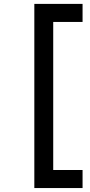

<svg xmlns="http://www.w3.org/2000/svg" viewBox="-20 -808 464 986"><path d="M156.3 -788H253.3V157.7H156.3ZM199 -788H404V-695.3H199ZM199 65H404V157.7H199Z"/></svg>

Font: 42dot Sans Light
Style: Regular
Weight: 300
Designer: 42dot
Version: Version 1.000